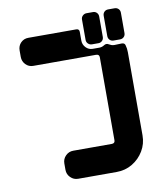

<svg xmlns="http://www.w3.org/2000/svg" viewBox="-78 -739 682 802"><g transform="rotate(-10 263.0 -337.5)"><path d="M485 -566Q485 -556 478.5 -549.5Q472 -543 462 -543H435Q425 -543 418.5 -549.5Q412 -556 412 -566V-652Q412 -662 418.5 -668.5Q425 -675 435 -675H462Q472 -675 478.5 -668.5Q485 -662 485 -652ZM393 -566Q393 -556 386.5 -549.5Q380 -543 371 -543H343Q334 -543 327 -549.5Q320 -556 320 -566V-652Q320 -662 327 -668.5Q334 -675 343 -675H371Q380 -675 386.5 -668.5Q393 -662 393 -652ZM485 -132Q485 -96 467 -66Q449 -36 419 -18Q389 0 352 0H189Q170 0 156.5 -13.5Q143 -27 143 -46V-73Q143 -92 156.5 -105.5Q170 -119 189 -119H352Q366 -119 366 -132V-484Q366 -497 352 -497H86Q67 -497 54 -510.5Q41 -524 41 -543V-570Q41 -590 54 -603Q67 -616 86 -616H289Q302 -616 302 -603V-566Q302 -549 314 -536.5Q326 -524 343 -524H371Q383 -524 393 -531Q403 -537 412 -531Q417 -528 422.5 -526Q428 -524 435 -524L466 -525Q479 -525 481 -514Q485 -501 485 -484Z"/></g></svg>

Font: Monomaniac One
Style: Regular
Weight: 400
Version: Version 1.000; ttfautohint (v1.8.3)